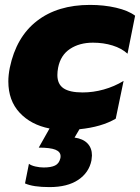

<svg xmlns="http://www.w3.org/2000/svg" viewBox="-20 -515 571 783"><path d="M217 -239Q214 -223 214 -209Q214 -172 239 -155Q264 -138 317 -138Q360 -138 403 -150Q446 -162 484 -185L452 -31Q394 3 304 12L284 46Q319 51 337 70Q355 89 355 119Q355 125 353 139Q343 189 299 218.5Q255 248 182 248Q115 248 82 233L98 153Q107 160 124.5 164Q142 168 158 168Q188 168 204.5 160Q221 152 226 131Q227 128 227 122Q227 104 206 95.5Q185 87 138 87L182 9Q106 -6 60 -55.5Q14 -105 14 -183Q14 -209 20 -239Q46 -364 130.5 -429.5Q215 -495 347 -495Q404 -495 453.5 -483.5Q503 -472 531 -451L500 -296Q476 -318 439 -329.5Q402 -341 359 -341Q304 -341 265.5 -315.5Q227 -290 217 -239Z"/></svg>

Font: Readiness ExtraBold
Style: Italic
Weight: 800
Italic angle: -12°
Designer: Katatrad Team
Foundry: CadsonDemak
Version: Version 1.00;January 16, 2020;FontCreator 12.0.0.2550 64-bit